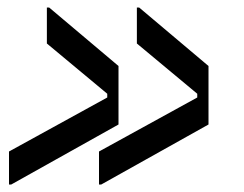

<svg xmlns="http://www.w3.org/2000/svg" viewBox="-20 -504 652 512"><path d="M244 -12V-100L506 -244V-254L345 -388V-484H351L536 -328V-172L250 -12ZM4 -12V-100L266 -244V-254L105 -388V-484H111L296 -328V-172L10 -12Z"/></svg>

Font: Space Mono
Style: Italic
Weight: 400
Italic angle: -12°
Monospace: yes
Designer: Colophon Foundry + Benjamin Critton
Foundry: Colophon Foundry & Benjamin Critton
Version: Version 1.003; ttfautohint (v1.8.4.7-5d5b)